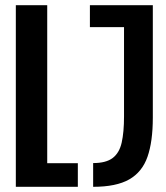

<svg xmlns="http://www.w3.org/2000/svg" viewBox="-20 -720 640 740"><path d="M41 0V-700H162V-91H280V0ZM339 0V-91.5Q388.5 -91.5 414.2 -111Q440 -130.5 449 -170.5Q458 -210.5 458 -271V-615.5H326.5V-700H569V-266.5Q569 -174.5 548.5 -115.8Q528 -57 478 -28.5Q428 0 339 0Z"/></svg>

Font: Trispace Condensed Medium
Style: Regular
Weight: 500
Width: 3
Designer: Tyler Finck
Foundry: Etcetera Type Company
Version: Version 1.210; ttfautohint (v1.8.3)